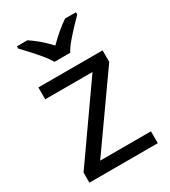

<svg xmlns="http://www.w3.org/2000/svg" viewBox="-187 -860 845 953"><g transform="rotate(-30 235.0 -383.0)"><path d="M431 0H39V-58L327 -468H56V-536H424V-470L140 -68H431ZM189 -606Q176 -629 154 -655.5Q132 -682 108 -708Q84 -734 66 -753V-766H126Q152 -749 180 -725Q208 -701 233 -674Q260 -701 288 -725Q316 -749 342 -766H404V-753Q385 -734 360.5 -708Q336 -682 313.5 -655.5Q291 -629 279 -606Z"/></g></svg>

Font: Noto Sans Test
Style: Regular
Weight: 400
Version: Version 1.002; ttfautohint (v1.8.4.7-5d5b)